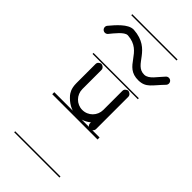

<svg xmlns="http://www.w3.org/2000/svg" viewBox="-268 -515 799 799"><g transform="rotate(45 131.5 -115.5)"><path d="M-2.5 -463V-457H264V-463ZM-2.5 -235V-229H264V-235ZM-2.5 -4V8H264V-4ZM-2.5 226V232H264V226ZM132 0C156 0 177 -9 194 -23V-18C194 -12 197 -6 203 -3C208 0 215 0 220 -3C225 -6 229 -12 229 -18V-76V-96V-208C229 -215 225 -220 220 -223C217 -225 214 -226 211 -226C208 -226 205 -225 203 -223C197 -220 194 -215 194 -208V-96C194 -62 167 -34 132 -34C98 -34 71 -62 71 -96V-208C71 -215 67 -220 62 -223C59 -225 56 -226 53 -226C50 -226 47 -225 45 -223C39 -220 36 -215 36 -208V-96C36 -62 48 -48 53 -41C73 -18 100 0 132 0ZM45.9 -421.8C14.2 -421.8 -20 -381.4 -41.7 -355.5C-47.7 -348.3 -46.7 -337.5 -39.4 -331.5C-32.2 -325.6 -21.5 -326.6 -15.5 -333.8C0.1 -352.5 26.5 -387.8 45.9 -387.8C46.1 -387.8 47 -387.8 47.3 -387.8C142 -381.5 123.5 -284 211 -286C254.7 -287.1 264.2 -313.2 304.8 -354.8C311.3 -361.5 311.2 -372.2 304.5 -378.8C297.8 -385.3 287 -385.2 280.4 -378.5C256.4 -353.9 237.6 -320.6 211 -320C149.1 -318.7 159.9 -414.4 48.4 -421.8C47.9 -421.8 46.4 -421.8 45.9 -421.8Z"/></g></svg>

Font: LetsTraceRuled
Style: Medium
Weight: 500
Version: Version 003.000